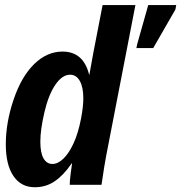

<svg xmlns="http://www.w3.org/2000/svg" viewBox="-20 -745 730 774"><path d="M261.2 0V-3.9Q261.2 -14.6 264.6 -43.5Q268.1 -72.3 270.5 -85.9H268.6Q235.8 -38.1 200.4 -14.2Q165 9.8 120.1 9.8Q64.9 9.8 34.2 -35.4Q3.4 -80.6 3.4 -163.1Q3.4 -251 34.9 -343.8Q66.4 -436.5 117.9 -486.8Q169.4 -537.1 231.9 -537.1Q316.4 -537.1 339.4 -443.8H340.3L356 -530.8L393.6 -724.6H525.9L407.7 -115.2Q401.9 -86.4 389.2 0ZM315.9 -349.1Q315.9 -393.1 301.8 -418.5Q287.6 -443.8 262.7 -443.8Q231 -443.8 203.4 -403.8Q175.8 -363.8 159.2 -293Q142.6 -222.2 142.6 -173.8Q142.6 -128.9 155.5 -106.4Q168.5 -84 191.4 -84Q213.4 -84 235.8 -105.7Q258.3 -127.4 276.9 -168Q295.4 -208.5 306.6 -266.6Q315.9 -314.5 315.9 -349.1ZM529.8 -551.3 533.2 -567.4 577.6 -724.6H690.4L687 -706.5L597.7 -551.3Z"/></svg>

Font: Cousine
Style: Bold Italic
Weight: 700
Italic angle: -12°
Monospace: yes
Designer: Steve Matteson
Foundry: Ascender Corporation
Version: Version 1.20